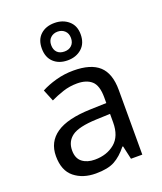

<svg xmlns="http://www.w3.org/2000/svg" viewBox="-150 -914 861 1020"><g transform="rotate(-20 280.5 -403.5)"><path d="M288 -545Q386 -545 433 -502Q480 -459 480 -365V0H416L399 -76H395Q360 -32 321.5 -11Q283 10 215 10Q142 10 94 -28.5Q46 -67 46 -149Q46 -229 109 -272.5Q172 -316 303 -320L394 -323V-355Q394 -422 365 -448Q336 -474 283 -474Q241 -474 203 -461.5Q165 -449 132 -433L105 -499Q140 -518 188 -531.5Q236 -545 288 -545ZM314 -259Q214 -255 175.5 -227Q137 -199 137 -148Q137 -103 164.5 -82Q192 -61 235 -61Q303 -61 348 -98.5Q393 -136 393 -214V-262ZM280 -606Q231 -606 201 -634Q171 -662 171 -712Q171 -762 201 -789.5Q231 -817 280 -817Q327 -817 359 -789.5Q391 -762 391 -713Q391 -662 359.5 -634Q328 -606 280 -606ZM280 -656Q305 -656 320.5 -671Q336 -686 336 -712Q336 -738 320 -753Q304 -768 280 -768Q256 -768 240 -753Q224 -738 224 -712Q224 -686 238.5 -671Q253 -656 280 -656Z"/></g></svg>

Font: Noto Sans Tai Tham
Style: Regular
Weight: 400
Designer: Monotype Design Team 2013. Revised by David WIlliams 2020
Foundry: Monotype Imaging Inc.
Version: Version 2.002